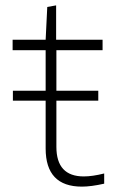

<svg xmlns="http://www.w3.org/2000/svg" viewBox="-20 -688 422 715"><path d="M28 -350H150V-501H27V-540H150L156 -662L189 -668V-540H362V-501H190V-350H346V-313H190V-141Q190 -31 292 -31Q324 -31 368 -42V-4Q319 7 285 7Q150 7 150 -135V-313H28Z"/></svg>

Font: Encode Sans Normal
Style: Thin
Weight: 100
Designer: Pablo Impallari, Andres Torresi
Foundry: Pablo Impallari, Andres Torresi
Version: Version 1.000; ttfautohint (v1.00) -l 8 -r 50 -G 200 -x 14 -